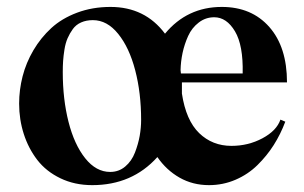

<svg xmlns="http://www.w3.org/2000/svg" viewBox="-20 -522 877 554"><path d="M248 -463.9Q229 -463.9 214.1 -457.3Q199.2 -450.7 190.2 -438.2Q181.2 -425.8 175 -411.6Q168.9 -397.5 166 -379.2Q163.1 -360.8 162.1 -346.2Q161.1 -331.5 161.1 -314Q161.1 -235.8 177.7 -170.4Q194.3 -105 225.8 -65.4Q257.3 -25.9 297.9 -25.9Q322.8 -25.9 341.3 -41.5Q359.9 -57.1 369.4 -81.8Q378.9 -106.4 383.1 -130.1Q387.2 -153.8 387.2 -175.8Q387.2 -253.9 370.1 -319.3Q353 -384.8 321 -424.3Q289.1 -463.9 248 -463.9ZM501 -319.8 502 -310.1H680.2Q682.1 -391.1 658 -431.6Q633.8 -472.2 598.1 -472.2Q573.2 -472.2 553.5 -457Q533.7 -441.9 522.9 -418.2Q512.2 -394.5 506.8 -369.4Q501.5 -344.2 501 -319.8ZM789.1 -176.8 803.2 -170.9Q789.6 -134.8 769.8 -103.5Q750 -72.3 722.9 -45.7Q695.8 -19 659.7 -3.4Q623.5 12.2 583 12.2Q536.1 12.2 498 -9.5Q460 -31.2 434.1 -68.8Q361.3 12.2 246.1 12.2Q195.3 12.2 154.3 -7.6Q113.3 -27.3 87.6 -60.5Q62 -93.8 48.6 -135.5Q35.2 -177.2 35.2 -223.1Q35.2 -262.7 45.2 -301.8Q55.2 -340.8 76.4 -377Q97.7 -413.1 127.9 -440.9Q158.2 -468.8 202.4 -485.4Q246.6 -502 298.8 -502Q398.4 -502 456.1 -424.8Q520 -502 620.1 -502Q706.1 -502 757.1 -444.1Q808.1 -386.2 808.1 -284.2H504.9V-252Q516.6 -174.8 554.7 -137.9Q592.8 -101.1 647.9 -101.1Q696.3 -101.1 737.3 -123Q778.3 -145 789.1 -176.8Z"/></svg>

Font: Bluu Next
Style: Bold
Weight: 700
Designer: Jean-Baptiste Morizot, Igor Stepanchenko (Cyrillic)
Foundry: Igor Stepanchenko
Version: Version 1.005